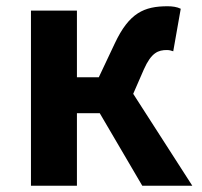

<svg xmlns="http://www.w3.org/2000/svg" viewBox="-20 -594 645 614"><path d="M79 0H226V-232H299L435 0H595L406 -294L440 -372C464 -426 486 -434 514 -434C522 -434 528 -432 534 -430L558 -566C546 -572 531 -574 516 -574C441 -574 393 -553 347 -455L296 -347H226V-560H79Z"/></svg>

Font: Source Han Sans CN
Style: Bold
Weight: 700
Designer: Ryoko NISHIZUKA 西塚涼子 (kana, bopomofo & ideographs); Paul D. Hunt (Latin, Greek & Cyrillic); Sandoll Communications 산돌커뮤니
Foundry: Adobe
Version: Version 2.001;hotconv 1.0.107;makeotfexe 2.5.65593